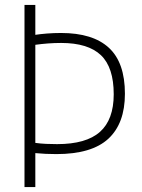

<svg xmlns="http://www.w3.org/2000/svg" viewBox="-20 -760 577 780"><path d="M79.5 0V-740H123.5V-618.5Q142.5 -621.5 170.5 -623.8Q198.5 -626 228 -626Q357 -626 422.2 -566Q487.5 -506 487.5 -379Q487.5 -258.5 420 -196.2Q352.5 -134 209 -134Q186.5 -134 165.5 -135Q144.5 -136 123.5 -138V0ZM212 -174.5Q330 -174.5 386 -224.2Q442 -274 442 -377Q442 -486.5 389.8 -536Q337.5 -585.5 228.5 -585.5Q201 -585.5 175 -583.5Q149 -581.5 123.5 -578V-179.5Q145.5 -176.5 167.2 -175.5Q189 -174.5 212 -174.5Z"/></svg>

Font: Encode Sans Condensed Condensed ExtraLight
Style: Regular
Weight: 200
Width: 3
Designer: Multiple Designers
Foundry: Impallari Type
Version: Version 3.000; ttfautohint (v1.8.3) -l 8 -r 50 -G 200 -x 14 